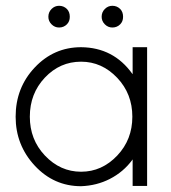

<svg xmlns="http://www.w3.org/2000/svg" viewBox="-20 -633 592 663"><path d="M331 -575Q331 -560 342 -549Q353 -538 368 -538Q384 -538 395 -549Q405 -559 405 -575Q405 -592 395 -602Q384 -613 368 -613Q353 -613 342 -602Q331 -591 331 -575ZM147 -575Q147 -560 158 -549Q169 -538 184 -538Q200 -538 211 -549Q221 -559 221 -575Q221 -592 211 -602Q200 -613 184 -613Q169 -613 158 -602Q147 -591 147 -575ZM437 -81 438 -83V9H488V-470H438V-377L437 -378Q372 -469 260 -470Q166 -470 100 -400Q34 -330 34 -230Q34 -132 100 -61Q166 10 260 10Q314 8 359 -15Q406 -39 437 -81ZM385 -96Q332 -40 260 -40Q188 -40 135 -96Q83 -151 83 -230Q83 -310 135 -365Q187 -420 260 -420Q332 -420 385 -364Q437 -309 437 -230Q437 -151 385 -96Z"/></svg>

Font: NM-font
Style: Light
Weight: 500
Designer: ""
Foundry: ""
Version: ""